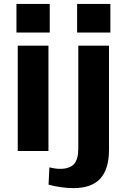

<svg xmlns="http://www.w3.org/2000/svg" viewBox="-20 -774 650 984"><path d="M228.3 -540V0H70.9V-540ZM234.9 -753.9V-607.4H64.3V-753.9ZM356.5 190.1Q326.7 190.1 293.7 185.6Q260.6 181.1 228.8 172.5L233.2 83.9Q247.6 87.3 261.2 89.3Q274.9 91.3 287.8 91.3Q337 91.3 359.2 66.9Q381.3 42.6 381.3 -13.1V-540H538.6V-6.4Q538.6 92.9 493.8 141.5Q448.9 190.1 356.5 190.1ZM545.7 -753.9V-607.4H375.2V-753.9Z"/></svg>

Font: Pathway Extreme 8pt Thin 12pt
Style: Regular
Weight: 100
Version: Version 1.001;gftools[0.9.26]